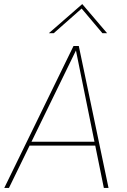

<svg xmlns="http://www.w3.org/2000/svg" viewBox="-20 -923 624 943"><path d="M1 0 341 -697H367L513 0H490L353 -675L24 0ZM118 -208 129 -227H450L454 -208ZM220 -760 384 -903 506 -760H483L381 -881L244 -760Z"/></svg>

Font: Hanken Grotesk Thin
Style: Italic
Weight: 250
Italic angle: -8°
Designer: Alfredo Marco Pradil
Foundry: Hanken Design Co.
Version: Version 3.013